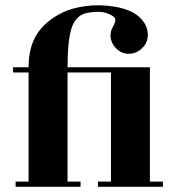

<svg xmlns="http://www.w3.org/2000/svg" viewBox="-20 -719 677 739"><path d="M557 -20H607V0H357V-20H407V-440H240V-20H290V0H40V-20H90V-440H30V-460H90Q90 -536 121.5 -586.5Q153 -637 219 -670Q255 -688 309.5 -695.5Q364 -703 422.5 -693Q481 -683 512 -657Q543 -631 548 -597.5Q553 -564 533 -540Q513 -516 484 -512.5Q455 -509 432 -528Q399 -558 407 -597Q409 -607 415 -617Q427 -637 423 -647.5Q419 -658 391.5 -668Q364 -678 318.5 -670Q273 -662 256.5 -614Q240 -566 240 -460H557Z"/></svg>

Font: Rozha One
Style: Regular
Weight: 400
Designer: Tim Donaldson, Indian Type Foundry
Foundry: Indian Type Foundry
Version: Version 1.301;PS 1.0;hotconv 1.0.78;makeotf.lib2.5.61930; tt